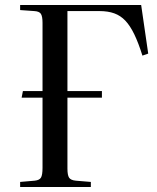

<svg xmlns="http://www.w3.org/2000/svg" viewBox="-20 -743 624 763"><path d="M60 0V-20L118 -25Q137 -27 143 -37.5Q149 -48 149 -76V-355H66L71 -381H149V-652Q149 -678 142.5 -688Q136 -698 116 -699L60 -703V-723H541L569 -530L546 -522Q530 -573 513.5 -607Q497 -641 478 -661Q459 -681 434 -690Q409 -699 375 -699H248V-381H385V-355H248V-73Q248 -47 254.5 -37Q261 -27 281 -25L341 -20V0Z"/></svg>

Font: Literata 60pt
Style: Regular
Weight: 400
Designer: Latin by Veronika Burian and Jose Scaglione. Greek by Irene Vlachou. Cyrillic by Vera Evstafieva.
Foundry: TypeTogether
Version: Version 3.002